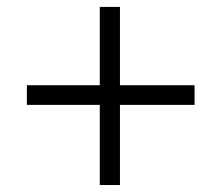

<svg xmlns="http://www.w3.org/2000/svg" viewBox="-20 -609 640 558"><path d="M328.6 -361.3H545.4V-304.2H328.6V-71.3H270V-304.2H58.1V-361.3H270V-588.9H328.6Z"/></svg>

Font: Roboto Mono Light
Style: Regular
Weight: 300
Designer: Google
Version: Version 2.000985; 2015; ttfautohint (v1.3)